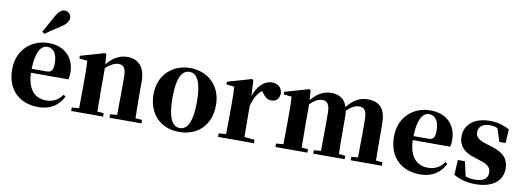

<svg xmlns="http://www.w3.org/2000/svg" viewBox="-66 -1287 4695 1716"><g transform="rotate(10 2281.5 -428.5)"><path d="M242 -654 264 -637C296 -661 329 -684 397 -727C444 -756 466 -786 466 -817C466 -852 437 -874 410 -874C377 -874 353 -853 327 -806C286 -730 264 -692 242 -654ZM323 17C427 17 505 -31 547 -118L528 -131C495 -84 451 -54 380 -54C283 -54 211 -119 206 -274H546C551 -293 553 -310 553 -335C553 -462 472 -563 317 -563C170 -563 35 -461 35 -275C35 -88 154 17 323 17ZM206 -310C210 -466 255 -528 310 -528C364 -528 401 -484 401 -395C401 -333 387 -310 341 -310Z M1029 0H1257V-31L1197 -36C1195 -94 1194 -179 1194 -238V-370C1194 -501 1129 -563 1034 -563C968 -563 913 -540 847 -464L841 -553L828 -562L610 -499V-475L683 -467C686 -419 687 -386 687 -321V-238C687 -182 686 -96 685 -37L619 -31V0H909V-31L851 -36L849 -238V-431C892 -469 933 -488 963 -488C1010 -488 1032 -460 1032 -383V-238L1030 -37L967 -31V0Z M1601 17C1772 17 1885 -97 1885 -276C1885 -455 1759 -563 1601 -563C1444 -563 1318 -453 1318 -276C1318 -100 1429 17 1601 17ZM1601 -18C1530 -18 1490 -100 1490 -274C1490 -449 1530 -528 1601 -528C1673 -528 1712 -449 1712 -274C1712 -100 1673 -18 1601 -18Z M2183 -321C2202 -395 2227 -439 2269 -472L2276 -463C2302 -426 2326 -403 2364 -403C2414 -403 2436 -438 2438 -484C2428 -544 2389 -563 2341 -563C2282 -563 2214 -511 2183 -411L2175 -553L2162 -562L1944 -499V-475L2017 -467C2020 -419 2021 -387 2021 -321V-238C2021 -182 2020 -96 2019 -38L1952 -31V0H2278V-31L2185 -40L2183 -238Z M3215 0H3439V-31L3379 -37L3377 -238V-364C3377 -500 3326 -563 3214 -563C3143 -563 3083 -533 3028 -460C3007 -529 2957 -563 2882 -563C2809 -563 2752 -527 2701 -465L2695 -553L2682 -562L2464 -499V-476L2537 -468C2541 -419 2541 -387 2541 -322V-238C2541 -182 2540 -96 2539 -37L2473 -31V0H2763V-31L2705 -36L2703 -238V-429C2739 -464 2777 -487 2813 -487C2861 -487 2882 -455 2882 -373V-238C2882 -180 2881 -95 2880 -37L2816 -31V0H3101V-31L3043 -37C3041 -94 3040 -179 3040 -238V-370C3040 -391 3039 -410 3036 -428C3074 -466 3111 -487 3148 -487C3196 -487 3218 -461 3218 -373V-238L3216 -37L3156 -31V0Z M3788 17C3892 17 3970 -31 4012 -118L3993 -131C3960 -84 3916 -54 3845 -54C3748 -54 3676 -119 3671 -274H4011C4016 -293 4018 -310 4018 -335C4018 -462 3937 -563 3782 -563C3635 -563 3500 -461 3500 -275C3500 -88 3619 17 3788 17ZM3671 -310C3675 -466 3720 -528 3775 -528C3829 -528 3866 -484 3866 -395C3866 -333 3852 -310 3806 -310Z M4289 17C4441 17 4533 -51 4533 -168C4533 -250 4487 -305 4382 -337L4323 -355C4245 -378 4225 -408 4225 -444C4225 -494 4265 -525 4327 -525C4356 -525 4377 -520 4398 -510L4436 -392H4493L4500 -518C4441 -547 4390 -563 4323 -563C4176 -563 4094 -487 4094 -382C4094 -297 4147 -245 4237 -218L4295 -199C4375 -176 4394 -146 4394 -104C4394 -49 4352 -22 4276 -22C4244 -22 4219 -27 4193 -37L4163 -169H4099L4091 -33C4150 0 4211 17 4289 17Z"/></g></svg>

Font: Noto Serif CJK SC Black
Style: Regular
Weight: 900
Designer: Ryoko NISHIZUKA 西塚涼子 (kana & ideographs); Frank Grießhammer (Latin, Greek & Cyrillic); Wenlong ZHANG 张文龙 (bopomofo); San
Foundry: Adobe
Version: Version 2.001;hotconv 1.1.0;makeotfexe 2.6.0